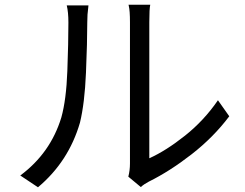

<svg xmlns="http://www.w3.org/2000/svg" viewBox="-20 -770 1040 814"><path d="M141 24 66 -26Q194 -121 240 -272Q261 -347 265.5 -469Q270 -591 270 -674Q270 -719 263 -747H355Q355 -743 354 -737Q350 -710 350 -675Q350 -592 344.5 -462Q339 -332 319 -250Q271 -85 141 24ZM577 23 524 -21Q531 -47 531 -77V-676Q531 -725 526 -745Q525 -748 525 -750H617Q613 -733 613 -676V-99Q684 -131 764.5 -195Q845 -259 904 -345L952 -277Q885 -188 792.5 -116Q700 -44 611 0Q590 11 577 23Z"/></svg>

Font: Noto Sans CJK KR Regular (TTF)
Style: Regular
Weight: 400
Designer: Ryoko NISHIZUKA 西塚涼子 (kana & ideographs); Paul D. Hunt (Latin, Greek & Cyrillic); Wenlong ZHANG 张文龙 (bopomofo); Sandoll 
Foundry: Adobe Systems Incorporated
Version: Version 1.004;PS 1.004;hotconv 1.0.82;makeotf.lib2.5.63406